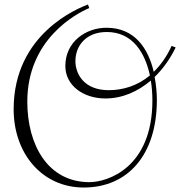

<svg xmlns="http://www.w3.org/2000/svg" viewBox="-20 -761 805 858"><path d="M681 -312C681 -345 678 -381 671 -417C709 -454 741 -499 765 -549L747 -556C725 -508 698 -470 667 -440C643 -543 583 -637 456 -637C364 -637 272 -575 272 -466C272 -380 351 -321 451 -321C527 -321 596 -352 654 -401C659 -371 661 -340 661 -312C661 -11 460 53 380 53C194 53 102 -113 102 -307C102 -584 319 -700 379 -725L373 -741C332 -725 41 -612 41 -273C41 -74 169 77 354 77C551 77 680 -68 681 -312ZM466 -358C355 -358 317 -431 317 -488C317 -556 364 -618 457 -618C573 -618 628 -525 650 -424C595 -378 530 -358 466 -358Z"/></svg>

Font: Clicker Script
Style: Regular
Weight: 400
Designer: Astigmatic (AOETI)
Foundry: Astigmatic (AOETI)
Version: Version 1.000